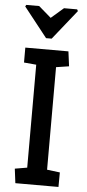

<svg xmlns="http://www.w3.org/2000/svg" viewBox="-61 -942 443 976"><g transform="rotate(5 161.0 -454.0)"><path d="M32.4 -907.6H98.4L161.8 -852.8L225.1 -907.6H292.1L296.7 -899L176 -748H147.5L27.9 -899.4ZM56.2 0 47 -73.3 109.4 -83.9V-609.2L46.6 -614.8V-691H266.6L276.4 -615.6L210.9 -605.5V-82.3L276.8 -74.1L276.2 0Z"/></g></svg>

Font: Kreon Light
Style: Regular
Weight: 300
Designer: Julia Petretta
Foundry: Julia Petretta and Eli Heuer
Version: Version 2.002